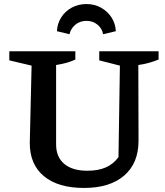

<svg xmlns="http://www.w3.org/2000/svg" viewBox="-20 -917 813 948"><path d="M395 11Q267 11 197 -47Q127 -105 127 -211L136 -593L26 -619V-664H352V-623Q333 -614 310.5 -607.5Q288 -601 257 -596V-204Q257 -142 297 -108Q337 -74 412 -74Q464 -74 501.5 -90Q539 -106 565 -141L572 -593L470 -619V-664H763V-623Q741 -614 716.5 -607Q692 -600 663 -596L664 -222Q664 -111 593 -50Q522 11 395 11ZM407 -897Q447 -897 479 -879Q511 -861 530.5 -831Q550 -801 552 -763L489 -748Q484 -777 461 -795.5Q438 -814 407 -814Q375 -814 352.5 -795.5Q330 -777 323 -748L261 -763Q263 -801 282.5 -831.5Q302 -862 334.5 -879.5Q367 -897 407 -897Z"/></svg>

Font: Piazzolla Thin
Style: Bold
Weight: 700
Version: Version 2.005